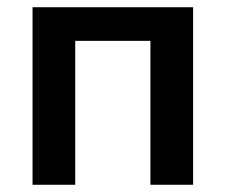

<svg xmlns="http://www.w3.org/2000/svg" viewBox="-20 -511 625 531"><path d="M514 -491V0H396V-398H188V0H70V-491Z"/></svg>

Font: Exo 2 Semi Bold
Style: Regular
Weight: 600
Designer: Natanael Gama
Version: Version 1.001;PS 001.001;hotconv 1.0.88;makeotf.lib2.5.64775